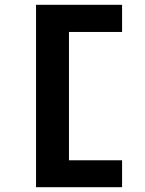

<svg xmlns="http://www.w3.org/2000/svg" viewBox="-20 -689 603 799"><path d="M130 90H488V-22H267V-556H488V-669H130Z"/></svg>

Font: Inconsolata SemiExpanded Black
Style: Regular
Weight: 900
Width: 6
Monospace: yes
Designer: Raph Levien, Cyreal, Brenton Simpson
Foundry: Raph Levien, Cyreal, Google
Version: Version 3.100